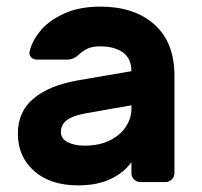

<svg xmlns="http://www.w3.org/2000/svg" viewBox="-20 -550 611 580"><path d="M446.5 -476C406.2 -512 351.7 -530 283 -530C240.3 -530 203.5 -522.8 172.5 -508.5C141.5 -494.2 117.5 -476.3 100.5 -455C83.5 -433.7 73 -412.7 69 -392C68.3 -386 70.2 -380.8 74.5 -376.5C78.8 -372.2 84.3 -370 91 -370H184C196 -370 207 -374.7 217 -384C226.3 -392.7 235.8 -399.2 245.5 -403.5C255.2 -407.8 267.7 -410 283 -410C311.7 -410 334.5 -403.8 351.5 -391.5C368.5 -379.2 377 -360.3 377 -335L214 -307C157.3 -297 113.2 -278.8 81.5 -252.5C49.8 -226.2 34 -190.7 34 -146C34 -100 50.3 -62.5 83 -33.5C115.7 -4.5 160 10 216 10C254 10 286.5 3.7 313.5 -9C340.5 -21.7 361.7 -38.7 377 -60V-27C377 -19.7 379.7 -13.3 385 -8C390.3 -2.7 396.7 0 404 0H480C487.3 0 493.7 -2.7 499 -8C504.3 -13.3 507 -19.7 507 -27V-321C507 -388.3 486.8 -440 446.5 -476ZM377 -232V-222C377 -202.7 371.5 -184.5 360.5 -167.5C349.5 -150.5 333.3 -136.7 312 -126C290.7 -115.3 265.3 -110 236 -110C215.3 -110 198.2 -113.5 184.5 -120.5C170.8 -127.5 164 -137.7 164 -151C164 -166.3 170.2 -178.5 182.5 -187.5C194.8 -196.5 214.3 -203.3 241 -208Z"/></svg>

Font: Rubik
Style: Regular
Weight: 500
Designer: Hubert & Fischer
Foundry: Hubert & Fischer
Version: Version 1.100